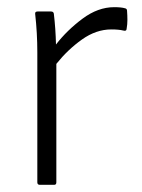

<svg xmlns="http://www.w3.org/2000/svg" viewBox="-20 -515 396 535"><path d="M91 0Q84 0 84 -7V-369Q84 -423 78 -476Q77 -483 85 -483H122Q129 -483 130 -477Q135 -435 136 -391Q167 -431 210 -463Q253 -495 298 -495Q318 -495 328 -492Q334 -491 334 -485Q335 -472 335 -459.5Q335 -447 333 -436Q333 -427 323 -430Q311 -433 290 -433Q248 -433 208.5 -405Q169 -377 137 -337V-7Q137 0 131 0Z"/></svg>

Font: Sofia Sans Light
Style: Regular
Weight: 300
Designer: Botio Nikoltchev, Ani Petrova
Foundry: lettersoup
Version: Version 4.100; ttfautohint (v1.8.3)